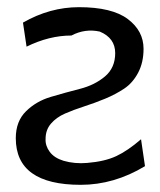

<svg xmlns="http://www.w3.org/2000/svg" viewBox="-20 -506 446 535"><path d="M373 -118 384 -43Q298 9 205 9Q24 9 24 -121Q24 -168 52.5 -196Q81 -224 121.5 -236Q162 -248 203 -258.5Q244 -269 272.5 -293Q301 -317 301 -358Q301 -400 258 -418Q217 -427 179 -407Q117 -407 54 -376L44 -443Q119 -486 200 -486Q292 -486 336 -453Q380 -420 380 -370Q380 -332 365 -303.5Q350 -275 326 -259Q302 -243 273 -231Q244 -219 214.5 -209.5Q185 -200 161 -189.5Q137 -179 122 -161.5Q107 -144 107 -119Q106 -100 118.5 -83Q131 -66 157 -58Q188 -49 223 -52Q272 -56 304 -71Q336 -86 373 -118Z"/></svg>

Font: Coval
Style: Light
Weight: 300
Foundry: Context Ltd
Version: Version 001.000